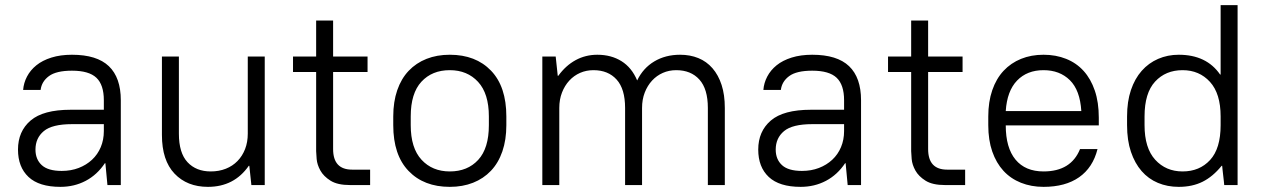

<svg xmlns="http://www.w3.org/2000/svg" viewBox="-20 -720 4920 747"><path d="M215 7Q132 7 91 -31.5Q50 -70 50 -138Q50 -209 99 -251Q148 -293 255 -293H384V-330Q384 -390 355 -417.5Q326 -445 260 -445Q199 -445 170.5 -424Q142 -403 138 -370H70Q72 -397 85 -422Q98 -447 121.5 -466Q145 -485 180 -496Q215 -507 260 -507Q357 -507 403.5 -462.5Q450 -418 450 -330V0H398L390 -85H388Q358 -40 313.5 -16.5Q269 7 215 7ZM220 -55Q256 -55 286 -66.5Q316 -78 338 -98.5Q360 -119 372 -147.5Q384 -176 384 -210V-237H260Q183 -237 150.5 -210Q118 -183 118 -138Q118 -100 142.5 -77.5Q167 -55 220 -55Z M789 7Q708 7 659 -44.5Q610 -96 610 -195V-500H676V-200Q676 -125 709.5 -89Q743 -53 800 -53Q832 -53 858.5 -63.5Q885 -74 904 -93.5Q923 -113 933.5 -140Q944 -167 944 -200V-500H1010V0H958L950 -75H948Q891 7 789 7Z M1342 0Q1293 0 1266 -17Q1239 -34 1226.5 -56.5Q1214 -79 1212 -101Q1210 -123 1210 -132V-440H1120V-500H1210V-640H1276V-500H1410V-440H1276V-140Q1276 -60 1350 -60H1420V0H1342Z M1730 7Q1629 7 1569.5 -55Q1510 -117 1510 -233V-267Q1510 -324 1525.5 -369Q1541 -414 1570 -444.5Q1599 -475 1639.5 -491Q1680 -507 1730 -507Q1831 -507 1890.5 -445Q1950 -383 1950 -267V-233Q1950 -176 1934.5 -131Q1919 -86 1890 -55.5Q1861 -25 1820.5 -9Q1780 7 1730 7ZM1730 -53Q1799 -53 1840.5 -98Q1882 -143 1882 -233V-267Q1882 -356 1840 -401.5Q1798 -447 1730 -447Q1661 -447 1619.5 -402Q1578 -357 1578 -267V-233Q1578 -144 1620 -98.5Q1662 -53 1730 -53Z M2090 -500H2142L2150 -425H2152Q2181 -465 2219.5 -486Q2258 -507 2304 -507Q2358 -507 2398 -482Q2438 -457 2459 -407Q2482 -455 2525.5 -481Q2569 -507 2626 -507Q2665 -507 2697 -494Q2729 -481 2752 -454.5Q2775 -428 2787.5 -389.5Q2800 -351 2800 -300V0H2734V-300Q2734 -374 2701 -410.5Q2668 -447 2611 -447Q2583 -447 2559 -436.5Q2535 -426 2517 -406.5Q2499 -387 2488.5 -360Q2478 -333 2478 -300V0H2412V-300Q2412 -374 2379 -410.5Q2346 -447 2289 -447Q2261 -447 2237 -436.5Q2213 -426 2195 -406.5Q2177 -387 2166.5 -360Q2156 -333 2156 -300V0H2090Z M3095 7Q3012 7 2971 -31.5Q2930 -70 2930 -138Q2930 -209 2979 -251Q3028 -293 3135 -293H3264V-330Q3264 -390 3235 -417.5Q3206 -445 3140 -445Q3079 -445 3050.5 -424Q3022 -403 3018 -370H2950Q2952 -397 2965 -422Q2978 -447 3001.5 -466Q3025 -485 3060 -496Q3095 -507 3140 -507Q3237 -507 3283.5 -462.5Q3330 -418 3330 -330V0H3278L3270 -85H3268Q3238 -40 3193.5 -16.5Q3149 7 3095 7ZM3100 -55Q3136 -55 3166 -66.5Q3196 -78 3218 -98.5Q3240 -119 3252 -147.5Q3264 -176 3264 -210V-237H3140Q3063 -237 3030.5 -210Q2998 -183 2998 -138Q2998 -100 3022.5 -77.5Q3047 -55 3100 -55Z M3657 0Q3608 0 3581 -17Q3554 -34 3541.5 -56.5Q3529 -79 3527 -101Q3525 -123 3525 -132V-440H3435V-500H3525V-640H3591V-500H3725V-440H3591V-140Q3591 -60 3665 -60H3735V0H3657Z M4040 7Q3992 7 3952 -9Q3912 -25 3884 -55.5Q3856 -86 3840.5 -130.5Q3825 -175 3825 -233V-267Q3825 -324 3840.5 -369Q3856 -414 3884.5 -444.5Q3913 -475 3952.5 -491Q3992 -507 4040 -507Q4088 -507 4128 -491Q4168 -475 4196 -444Q4224 -413 4239.5 -367.5Q4255 -322 4255 -262V-232H3893Q3893 -145 3931 -99Q3969 -53 4040 -53Q4147 -53 4182 -140H4250Q4232 -68 4178.5 -30.5Q4125 7 4040 7ZM4040 -447Q3976 -447 3937 -406.5Q3898 -366 3893 -288H4187Q4182 -369 4142.5 -408Q4103 -447 4040 -447Z M4566 7Q4522 7 4485 -8.5Q4448 -24 4421.5 -54.5Q4395 -85 4380 -129.5Q4365 -174 4365 -233V-267Q4365 -325 4380 -369.5Q4395 -414 4422 -444.5Q4449 -475 4486 -491Q4523 -507 4566 -507Q4674 -507 4727 -430H4729V-700H4795V0H4743Q4743 -5 4741.5 -15.5Q4740 -26 4739 -37.5Q4738 -49 4736.5 -59.5Q4735 -70 4735 -75H4733Q4699 -33 4659 -13Q4619 7 4566 7ZM4581 -53Q4647 -53 4688 -97.5Q4729 -142 4729 -233V-267Q4729 -356 4687.5 -401.5Q4646 -447 4581 -447Q4515 -447 4474 -402.5Q4433 -358 4433 -267V-233Q4433 -144 4474.5 -98.5Q4516 -53 4581 -53Z"/></svg>

Font: PT Root UI
Style: Regular
Weight: 400
Designer: Vitaly Kuzmin
Foundry: ParaType Ltd.
Version: Version 2.001G